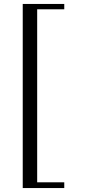

<svg xmlns="http://www.w3.org/2000/svg" viewBox="-20 -805 439 971"><path d="M95 146V-785H305V-758H168V117H305V146Z"/></svg>

Font: Dihjauti
Style: Bold
Weight: 700
Designer: T. Christopher White
Version: Version 3.0.0